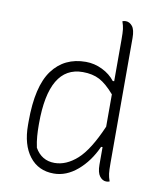

<svg xmlns="http://www.w3.org/2000/svg" viewBox="-85 -827 771 907"><g transform="rotate(10 300.0 -374.0)"><path d="M293 -536Q334 -536 372 -517.5Q410 -499 433 -469H440V-668Q440 -703 438 -719Q436 -735 429 -755Q437 -758 445 -758Q463 -758 476.5 -741.5Q490 -725 490 -685V-86Q490 -51 492 -35Q494 -19 501 1Q494 4 485 4Q467 4 453.5 -13.5Q440 -31 440 -69V-153H433Q400 -80 347 -35Q294 10 234 10Q160 10 117.5 -45Q75 -100 75 -195V-212Q75 -381 132.5 -458.5Q190 -536 293 -536ZM135 -96Q167 -40 229 -40Q285 -40 337 -86.5Q389 -133 440 -251V-406Q401 -451 367.5 -468.5Q334 -486 287 -486Q125 -486 125 -211V-202Q125 -176 127 -150Q129 -124 135 -96Z"/></g></svg>

Font: Recursive Sn Csl St Lt
Style: Regular
Weight: 300
Version: Version 1.079;hotconv 1.0.112;makeotfexe 2.5.65598; ttfautoh